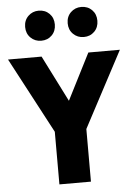

<svg xmlns="http://www.w3.org/2000/svg" viewBox="-67 -996 734 1043"><g transform="rotate(-5 300.0 -475.0)"><path d="M214 0V-287L-5 -700H178L305 -448L433 -700H605L386 -287V0ZM184 -786Q150 -786 126.5 -809Q103 -832 103 -868Q103 -904 126.5 -927Q150 -950 184 -950Q219 -950 242 -927Q265 -904 265 -868Q265 -832 242 -809Q219 -786 184 -786ZM416 -786Q382 -786 358.5 -809Q335 -832 335 -868Q335 -904 358.5 -927Q382 -950 416 -950Q451 -950 474 -927Q497 -904 497 -868Q497 -832 474 -809Q451 -786 416 -786Z"/></g></svg>

Font: Red Hat Mono
Style: Bold
Weight: 700
Monospace: yes
Designer: Pentagram, MCKL
Foundry: Pentagram, MCKL
Version: Version 1.023; ttfautohint (v1.8.3)